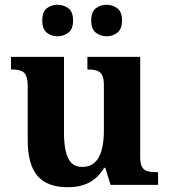

<svg xmlns="http://www.w3.org/2000/svg" viewBox="-20 -774 707 804"><path d="M264 10Q177 10 136.5 -38Q96 -86 96 -188V-412Q96 -441 89.5 -456.5Q83 -472 68.5 -477.5Q54 -483 29 -483H26V-536H248V-216Q248 -174 255 -142Q262 -110 278.5 -92.5Q295 -75 324 -75Q356 -75 376.5 -93.5Q397 -112 406 -146.5Q415 -181 415 -227V-419Q415 -448 406.5 -461.5Q398 -475 383.5 -479Q369 -483 349 -483H346V-536H567V-116Q567 -88 575.5 -74Q584 -60 599.5 -56.5Q615 -53 634 -53H642V0H443L421 -71H416Q390 -28 352.5 -9Q315 10 264 10ZM427 -622Q401 -622 381.5 -637Q362 -652 362 -688Q362 -725 381.5 -739.5Q401 -754 427 -754Q451 -754 471 -739.5Q491 -725 491 -688Q491 -652 471 -637Q451 -622 427 -622ZM221 -622Q195 -622 176 -637Q157 -652 157 -688Q157 -725 176 -739.5Q195 -754 221 -754Q246 -754 266 -739.5Q286 -725 286 -688Q286 -652 266 -637Q246 -622 221 -622Z"/></svg>

Font: Noto Serif Myanmar
Style: Regular
Weight: 400
Designer: Ben Mitchell and the Monotype Design Team
Foundry: Monotype Imaging Inc.
Version: Version 2.106